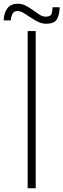

<svg xmlns="http://www.w3.org/2000/svg" viewBox="-78 -1007 339 1027"><path d="M70 0V-841H113V0ZM169 -880Q146 -880 125 -890.5Q104 -901 85 -914Q66 -927 48.5 -937.5Q31 -948 14 -948Q-4 -948 -12 -931.5Q-20 -915 -20 -898H-58Q-58 -934 -40 -960.5Q-22 -987 18 -987Q40 -987 60 -976.5Q80 -966 98.5 -952.5Q117 -939 133.5 -928.5Q150 -918 166 -918Q193 -918 198 -933Q203 -948 203 -968H241Q241 -932 227.5 -906Q214 -880 169 -880Z"/></svg>

Font: Matangi Light
Style: Regular
Weight: 300
Designer: Prashant Pant
Foundry: The Graphic Ant
Version: Version 3.002